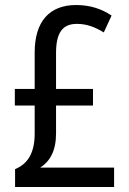

<svg xmlns="http://www.w3.org/2000/svg" viewBox="-20 -744 512 764"><path d="M283 -724C177 -724 118 -659 118 -535V-390H39V-324H118V-212C118 -134 89 -91 40 -71V0H434V-77H140C179 -102 203 -144 203 -213V-324H350V-390H203V-533C203 -614 229 -649 286 -649C324 -649 357 -637 393 -615L424 -682C384 -709 338 -724 283 -724Z"/></svg>

Font: Noto Sans Arabic UI Cn
Style: Regular
Weight: 400
Width: 3
Designer: Monotype Design Team, Nadine Chahine and Nizar Qandah
Foundry: Monotype Imaging Inc.
Version: Version 2.010